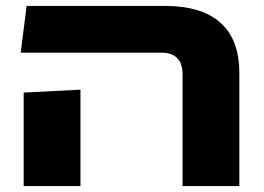

<svg xmlns="http://www.w3.org/2000/svg" viewBox="-20 -629 894 649"><path d="M597 0V-379Q597 -415 578.5 -433Q560 -451 528 -451H50L70 -609H537Q662 -609 725.5 -552Q789 -495 789 -382V0ZM60 0V-316L252 -326V0Z"/></svg>

Font: Noto Sans Hebrew Thin Black
Style: Regular
Weight: 900
Version: Version 3.001